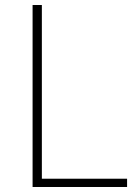

<svg xmlns="http://www.w3.org/2000/svg" viewBox="-20 -746 548 766"><path d="M110 -726H147V-33H487V0H110Z"/></svg>

Font: SpoqaHanSansJP-Thin
Style: Regular
Weight: 250
Designer: [Source Han Sans]
Ryoko NISHIZUKA  (kana & ideographs); Paul D. Hunt (Latin, Greek & Cyrillic); Wenlong ZHANG  (bopomofo
Foundry: Spoqa (http://bi.spoqa.com)
Version: Version 1.002.20150607